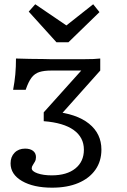

<svg xmlns="http://www.w3.org/2000/svg" viewBox="-20 -688 597 901"><path d="M224.6 192.7Q137.1 192.7 83.3 161.5Q29.6 130.3 29.6 78.7Q29.6 47.7 48.5 28.6Q67.4 9.4 97.8 9.4Q121.5 9.4 135.2 20Q148.8 30.6 148.8 49.4Q148.8 61.6 143.8 70.5Q138.9 79.5 133.9 86.9Q128.9 94.2 128.9 101.6Q128.9 115.9 156.1 125.4Q183.3 134.9 222.8 134.9Q293.5 134.9 333.6 102.6Q373.7 70.3 373.7 14.5Q373.7 -43.2 326.1 -77.6Q278.5 -112.1 185.2 -119.3V-160.8L361.3 -356.9H219.1Q186.6 -356.9 164.6 -349.9Q142.6 -342.8 127.9 -323.5Q113.3 -304.2 100.5 -266.6H41.6Q48.7 -304.8 51.9 -339.5Q55 -374.2 55 -413.4Q87.3 -412.5 118.9 -411.7Q150.5 -411 182.9 -411L219.1 -410.2H295.7Q343 -410.2 371.4 -410.2Q399.8 -410.2 418.2 -411Q436.5 -411.8 450.4 -413.4V-356.9L251.9 -134.4L230.3 -164.6Q339.3 -154.5 397.6 -107.7Q455.9 -60.9 455.9 14.2Q455.9 68.7 427.5 108.9Q399.1 149.1 347.3 170.9Q295.6 192.7 224.6 192.7ZM417.3 -668 446.8 -631.2 301.3 -489.8H244.8L114.8 -633.5L145.4 -668L327.4 -544.3L261.5 -544.9Z"/></svg>

Font: Playfair 5pt SemiExpanded Light
Style: Regular
Weight: 300
Width: 6
Designer: Claus Eggers Sørensen
Foundry: Claus Eggers Sørensen
Version: Version 2.203